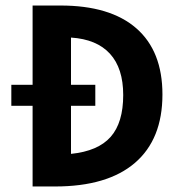

<svg xmlns="http://www.w3.org/2000/svg" viewBox="-20 -675 654 695"><path d="M98 -292H21V-368H98V-655H199Q379 -655 473.5 -572.5Q568 -490 568 -333Q568 -171 468.5 -85.5Q369 0 179 0H98ZM325 -368V-292H237V-118Q335 -128 380.5 -179.5Q426 -231 426 -331Q426 -428 378 -480.5Q330 -533 237 -539V-368Z"/></svg>

Font: Intel One Mono
Style: Bold
Weight: 700
Monospace: yes
Designer: Fred Shallcrass
Foundry: Frere-Jones Type LLC
Version: Version 1.400;hotconv 1.1.0;makeotfexe 2.6.0;FJTRelease1.4